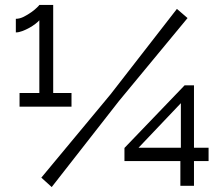

<svg xmlns="http://www.w3.org/2000/svg" viewBox="-20 -751 898 776"><path d="M709 0V-100H483V-153L726 -406H764V-154H823V-100H764V0ZM540 -154H711V-334ZM269 -375V-320H59V-375H139V-669Q134 -663 123 -654.5Q112 -646 98.5 -638.5Q85 -631 70.5 -625.5Q56 -620 44 -620V-675Q60 -675 76.5 -683.5Q93 -692 107 -702Q121 -712 130 -721Q139 -730 139 -731H195V-375ZM147 -33 427 -370 695 -715 738 -678 461 -343 189 5Z"/></svg>

Font: IngvarSans
Style: Regular
Weight: 500
Version: Version 3.000